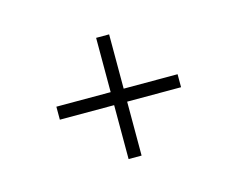

<svg xmlns="http://www.w3.org/2000/svg" viewBox="-57 -551 614 485"><g transform="rotate(-15 250.0 -308.5)"><path d="M226 -150V-291H84V-325H226V-467H260V-325H401V-291H260V-150Z"/></g></svg>

Font: Xanh Mono
Style: Italic
Weight: 400
Italic angle: -12°
Monospace: yes
Designer: Lam Bao, Duy Dao
Foundry: Yellow Type Foundry
Version: Version 3.101; ttfautohint (v1.8.3)